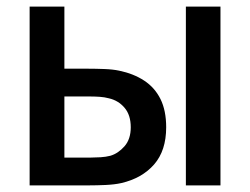

<svg xmlns="http://www.w3.org/2000/svg" viewBox="-20 -560 756 580"><path d="M69.5 0V-540H174.5V-352.5H245.5Q268.5 -352.5 295 -351.5Q321.5 -350.5 340 -346.5Q383.5 -337.5 415.5 -316.5Q447.5 -295.5 464.8 -260.8Q482 -226 482 -175.5Q482 -105 445.5 -63.2Q409 -21.5 346.5 -7Q326.5 -2.5 299.2 -1.2Q272 0 249 0ZM541.5 0V-540H646V0ZM174.5 -84H255Q268 -84 284 -85Q300 -86 313.5 -89.5Q337 -96.5 356 -118Q375 -139.5 375 -175.5Q375 -212.5 356.2 -234.5Q337.5 -256.5 309 -263Q296 -266.5 281.8 -267.5Q267.5 -268.5 255 -268.5H174.5Z"/></svg>

Font: Cns Manrope SemBd
Style: Regular
Weight: 600
Designer: Mikhail Sharanda
Foundry: Mikhail Sharanda
Version: Version 4.504